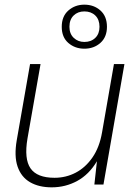

<svg xmlns="http://www.w3.org/2000/svg" viewBox="-20 -792 581 824"><path d="M202 12Q147 12 109 -10Q71 -32 55.5 -77Q40 -122 52 -191L109 -517H154L98 -198Q83 -110 111 -69.5Q139 -29 214 -29Q263 -29 305 -51Q347 -73 377 -116.5Q407 -160 418 -224L469 -517H514L424 0H385L396 -100Q362 -43 311.5 -15.5Q261 12 202 12ZM342 -583Q302 -583 273.5 -607.5Q245 -632 245 -677Q245 -722 273.5 -747Q302 -772 342 -772Q383 -772 411 -747Q439 -722 439 -677Q439 -633 411 -608Q383 -583 342 -583ZM342 -612Q371 -612 389 -629.5Q407 -647 407 -677Q407 -708 389 -725.5Q371 -743 342 -743Q314 -743 296 -725.5Q278 -708 278 -677Q278 -647 296.5 -629.5Q315 -612 342 -612Z"/></svg>

Font: DM Sans 11pt ExtraLight
Style: Italic
Weight: 250
Italic angle: -10°
Version: Version 4.004;gftools[0.9.30]